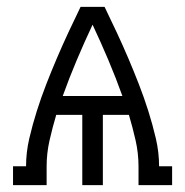

<svg xmlns="http://www.w3.org/2000/svg" viewBox="-20 -540 540 560"><path d="M18 0V-55H56Q56 -96 65.5 -136.5Q75 -177 87.5 -216.5Q100 -256 115 -294.5Q130 -333 146 -370.5Q162 -408 179.5 -445.5Q197 -483 215 -520H285Q303 -483 320.5 -445.5Q338 -408 354 -370.5Q370 -333 385 -294.5Q400 -256 412.5 -216.5Q425 -177 434.5 -136.5Q444 -96 444 -55H482V0H384V-55Q384 -93 375.5 -130.5Q367 -168 356 -205H280V0H220V-205H144Q133 -168 124.5 -130.5Q116 -93 116 -55V0ZM163 -260H337Q318 -313 296 -365Q274 -417 250 -468Q226 -417 204 -365Q182 -313 163 -260Z"/></svg>

Font: Iosevka Curly Slab Light
Style: Regular
Weight: 300
Monospace: yes
Designer: Belleve Invis
Foundry: Belleve Invis
Version: Version 22.1.2; ttfautohint (v1.8.4)